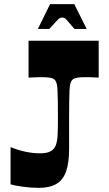

<svg xmlns="http://www.w3.org/2000/svg" viewBox="-20 -897 527 928"><path d="M31 -6V-186Q65 -172 101.5 -164Q138 -156 174 -156Q206 -156 224 -165.5Q242 -175 249.5 -194.5Q257 -214 258.5 -245Q260 -276 260 -320Q260 -371 259.5 -405Q259 -439 258 -459.5Q257 -480 254.5 -490.5Q252 -501 248.5 -506Q245 -511 240 -515Q234 -519 221 -521.5Q208 -524 180 -524Q168 -524 153 -523.5Q138 -523 118 -522V-700H457V-522Q438 -523 422.5 -523.5Q407 -524 394 -524Q366 -524 353.5 -521.5Q341 -519 334 -515Q329 -511 325.5 -506Q322 -501 319.5 -490.5Q317 -480 316 -459.5Q315 -439 314.5 -405Q314 -371 314 -320V-176Q314 -110 299.5 -68.5Q285 -27 252.5 -8Q220 11 168 11Q131 11 90.5 5.5Q50 0 31 -6ZM163 -757 222 -877H339L399 -757H340Q317 -784 307 -795.5Q297 -807 292.5 -809.5Q288 -812 281 -812Q274 -812 269 -809.5Q264 -807 253.5 -795.5Q243 -784 218 -757Z"/></svg>

Font: Ojuju ExtraLight
Style: Bold
Weight: 700
Version: Version 1.000